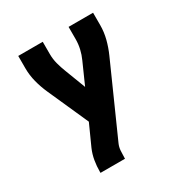

<svg xmlns="http://www.w3.org/2000/svg" viewBox="-171 -658 942 991"><g transform="rotate(-30 300.0 -162.5)"><path d="M143 205V198Q143 165 148.5 132.5Q154 100 167 70L223 -54L115 -296Q98 -334 87.5 -374.5Q77 -415 77 -457V-530H223V-457Q223 -427 230.5 -398.5Q238 -370 249 -342L296 -219L352 -345Q364 -371 370.5 -399.5Q377 -428 377 -457V-530H523V-457Q523 -415 512.5 -374.5Q502 -334 485 -296L300 119Q292 137 290.5 157.5Q289 178 289 198V205Z"/></g></svg>

Font: Iosevka Curly Heavy Extended
Style: Regular
Weight: 900
Width: 7
Monospace: yes
Designer: Belleve Invis
Foundry: Belleve Invis
Version: Version 11.1.0; ttfautohint (v1.8.3)